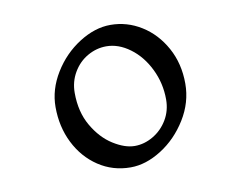

<svg xmlns="http://www.w3.org/2000/svg" viewBox="-57 -574 745 594"><g transform="rotate(-10 315.5 -276.5)"><path d="M323 -499Q375 -499 420 -471Q465 -443 492.5 -393Q520 -343 520 -280Q520 -221 487.5 -168.5Q455 -116 406 -85Q357 -54 309 -54Q253 -54 208 -84Q163 -114 137.5 -165Q112 -216 112 -278Q112 -333 143.5 -384.5Q175 -436 224.5 -467.5Q274 -499 323 -499ZM333 -117Q363 -117 391 -133.5Q419 -150 436 -178.5Q453 -207 453 -242Q453 -293 431 -338Q409 -383 373 -409.5Q337 -436 299 -436Q268 -436 240 -420Q212 -404 195 -375Q178 -346 178 -311Q178 -251 203.5 -207Q229 -163 265.5 -140Q302 -117 333 -117Z"/></g></svg>

Font: Martel Light
Style: Regular
Weight: 300
Designer: Dan Reynolds
Foundry: Dan Reynolds
Version: Version 1.001; ttfautohint (v1.1) -l 5 -r 5 -G 72 -x 0 -D la